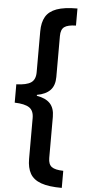

<svg xmlns="http://www.w3.org/2000/svg" viewBox="-70 -903 550 1209"><g transform="rotate(5 204.5 -299.0)"><path d="M369 268Q286 268 237.5 250.5Q189 233 168.5 196.5Q148 160 148 104V-154Q148 -201 119.5 -220Q91 -239 27 -241V-357Q91 -359 119.5 -378Q148 -397 148 -444V-702Q148 -759 169 -795Q190 -831 238 -848.5Q286 -866 369 -866V-758Q317 -757 295.5 -741Q274 -725 274 -684V-425Q274 -371 246 -341.5Q218 -312 162 -302V-296Q218 -287 246 -257.5Q274 -228 274 -173V87Q274 127 295.5 143Q317 159 369 160Z"/></g></svg>

Font: Noto Sans Telugu UI Condensed
Style: Bold
Weight: 700
Width: 3
Designer: Jelle Bosma - Monotype Design Team
Foundry: Monotype Imaging Inc.
Version: Version 2.006